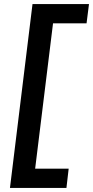

<svg xmlns="http://www.w3.org/2000/svg" viewBox="-20 -760 458 945"><path d="M307 165 318 70H153L241 -645H406L418 -740H140L29 165Z"/></svg>

Font: Bluebird
Style: Obl
Weight: 400
Designer: Jasper
Foundry: Cannot Into Space Fonts
Version: Version 0.98